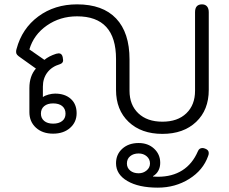

<svg xmlns="http://www.w3.org/2000/svg" viewBox="-20 -604 1052 882"><path d="M115 -89V-199Q115 -255 145 -289L75 -339Q63 -347 58.5 -352.5Q54 -358 54 -365Q54 -374 56 -379Q81 -473 156 -528.5Q231 -584 334 -584Q452 -584 513.5 -519Q575 -454 575 -331V-187Q575 -122 615.5 -83.5Q656 -45 726 -45Q796 -45 836 -83.5Q876 -122 876 -187V-548Q876 -584 908 -584Q923 -584 931 -574.5Q939 -565 939 -548V-191Q939 -99 881 -44Q823 11 726 11Q629 11 571 -44Q513 -99 513 -191V-333Q513 -529 334 -529Q256 -529 195.5 -487Q135 -445 115 -377L184 -329Q204 -346 238 -357Q248 -359 250 -359Q264 -359 268 -342Q270 -330 270 -327Q270 -314 255 -309Q218 -298 197.5 -271Q177 -244 177 -206V-158Q186 -165 202.5 -169.5Q219 -174 233 -174Q278 -174 305 -150Q332 -126 332 -84Q332 -43 302 -16.5Q272 10 224 10Q175 10 145 -17.5Q115 -45 115 -89ZM281 -82Q281 -104 266 -116.5Q251 -129 224 -129Q198 -129 183 -116.5Q168 -104 168 -82Q168 -61 183 -48.5Q198 -36 224 -36Q250 -36 265.5 -48Q281 -60 281 -82ZM513 146Q513 105 542 79Q571 53 617 53Q660 53 688 79Q716 105 716 144Q716 164 707.5 180Q699 196 683 205V207Q690 208 705 208Q771 208 817.5 178.5Q864 149 889 91Q895 76 910 76Q916 76 923 79Q939 85 939 99Q939 106 936 113Q913 178 849 218Q785 258 705 258Q617 258 565 227.5Q513 197 513 146ZM669 147Q669 127 654 114Q639 101 617 101Q593 101 578 113.5Q563 126 563 147Q563 167 578 179.5Q593 192 617 192Q638 192 653.5 179Q669 166 669 147Z"/></svg>

Font: Kodchasan Light
Style: Regular
Weight: 300
Version: Version 1.000; ttfautohint (v1.6)